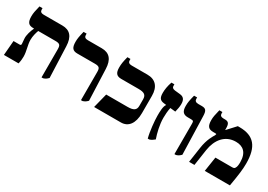

<svg xmlns="http://www.w3.org/2000/svg" viewBox="4 -1359 2904 2078"><g transform="rotate(30 1456.5 -320.0)"><path d="M566 -31 551 -419C547 -535 498 -592 401 -592H167C137 -592 122 -605 122 -628V-647H84C67 -579 61 -549 61 -512C61 -436 84 -410 143 -410H152V-407C134 -369 113 -307 117 -263L122 -202C123 -188 118 -182 104 -182H28L13 0H196C205 -36 207 -68 207 -91C207 -158 180 -222 180 -286C180 -331 193 -378 205 -410H419C476 -410 487 -395 487 -343V7H507C534 -2 545 -10 566 -31Z M980 7H1000C1027 -2 1038 -10 1059 -31L1044 -419C1040 -535 991 -592 894 -592H719C688 -592 673 -605 673 -629V-647H635C618 -579 613 -549 613 -512C613 -436 636 -410 694 -410H912C969 -410 980 -395 980 -343Z M1140 0H1475C1565 0 1622 -70 1622 -202V-417C1622 -529 1567 -592 1465 -592H1267C1235 -592 1221 -606 1221 -629V-647H1183C1166 -580 1161 -551 1161 -506C1161 -437 1185 -410 1242 -410H1458C1530 -410 1558 -392 1558 -336V-255C1558 -203 1529 -182 1452 -182H1186Z M1894 -30C1871 -95 1848 -189 1848 -274C1848 -312 1851 -357 1860 -403L1926 -396C1935 -433 1942 -465 1942 -498C1942 -552 1923 -580 1876 -585L1809 -592C1783 -596 1770 -606 1770 -625V-647H1733C1714 -592 1707 -545 1707 -505C1707 -446 1722 -419 1773 -413L1805 -409C1781 -378 1781 -309 1781 -260C1781 -203 1793 -71 1814 6H1834C1859 -2 1874 -13 1894 -30Z M2148 7H2167C2189 1 2204 -8 2226 -30L2212 -508C2210 -573 2194 -592 2145 -592H2100C2068 -592 2054 -606 2054 -629V-647H2016C1999 -580 1993 -551 1993 -506C1993 -437 2018 -410 2075 -410H2112C2144 -410 2148 -404 2148 -372Z M2327 0H2394L2424 -203C2445 -340 2524 -442 2659 -442C2747 -442 2809 -395 2809 -272C2809 -244 2806 -215 2796 -200C2789 -186 2779 -182 2760 -182H2551L2523 0H2837C2863 -150 2872 -222 2872 -292C2872 -503 2793 -598 2613 -598H2591L2495 -494L2493 -495V-512C2493 -573 2478 -592 2433 -592H2416C2384 -592 2370 -605 2370 -629V-647H2332C2315 -579 2309 -549 2309 -512C2309 -437 2332 -410 2391 -410H2418C2427 -410 2432 -409 2432 -404C2432 -401 2430 -396 2426 -388C2415 -369 2371 -304 2355 -190Z"/></g></svg>

Font: Noto Serif Hebrew Extra
Style: Regular
Weight: 800
Designer: Monotype Design Team
Foundry: Monotype Imaging Inc.
Version: Version 1.901